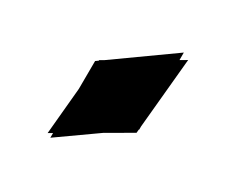

<svg xmlns="http://www.w3.org/2000/svg" viewBox="-47 -654 655 534"><g transform="rotate(-30 280.0 -387.0)"><path d="M274.5 -272 60 -395 285.5 -499 500 -375.5ZM285.5 -276 60 -380 274.5 -502.5 500 -399.5Z"/></g></svg>

Font: Bodoni Moda 11pt
Style: Bold Italic
Weight: 700
Italic angle: -13°
Designer: Owen Earl
Foundry: indestructible type
Version: Version 2.004